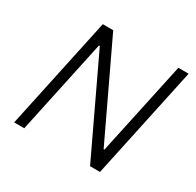

<svg xmlns="http://www.w3.org/2000/svg" viewBox="-150 -855 1041 1021"><g transform="rotate(30 371.0 -344.0)"><path d="M55 0 202 -688H266L538 -115H543L666 -688H729L582 0H521L246 -580H241L117 0Z"/></g></svg>

Font: Saira Thin Light
Style: Italic
Weight: 300
Italic angle: -12°
Version: Version 1.101